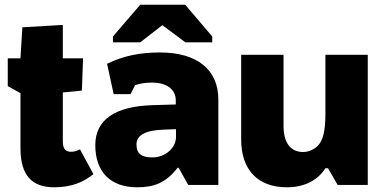

<svg xmlns="http://www.w3.org/2000/svg" viewBox="-20 -786 1638 816"><path d="M211 10C282 10 334 -11 377 -46L320 -151C305 -144 293 -141 283 -141C262 -141 247 -149 247 -185V-393L328 -401L333 -538H247V-680L75 -670L67 -538H13V-420L67 -390V-156C67 -40 116 10 211 10Z M780 0H908V-363C908 -489 819 -563 660 -563C578 -563 507 -550 435 -515L463 -386H535L554 -424C579 -432 599 -435 628 -435C679 -435 727 -412 727 -360V-342L627 -339C470 -334 385 -278 385 -169C385 -56 449 10 563 10C635 10 685 -9 735 -73H739ZM628 -117C585 -117 560 -130 560 -172C560 -212 599 -232 674 -235L728 -237V-204C728 -157 682 -117 628 -117ZM460 -631V-606H576L670 -679L768 -606H882V-631L767 -766H576Z M1199 10C1273 10 1330 -19 1363 -71H1374L1415 0H1543V-553H1363V-302C1363 -229 1353 -189 1330 -166C1314 -150 1291 -140 1268 -140C1219 -140 1185 -174 1185 -251V-553H1005V-193C1005 -64 1076 10 1199 10Z"/></svg>

Font: Frost ExtraBold
Style: Regular
Weight: 800
Designer: Lee Frost
Foundry: Lee Frost for Ice Communication Norge AS
Version: Version 2.011;hotconv 1.0.107;makeotfexe 2.5.65593